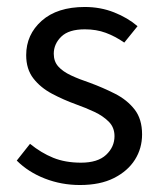

<svg xmlns="http://www.w3.org/2000/svg" viewBox="-20 -518 459 550"><path d="M209 12Q156 12 108.5 -6.5Q61 -25 28 -58L66 -106Q98 -80 132.5 -66Q167 -52 212 -52Q260 -52 284 -74.5Q308 -97 308 -128Q308 -153 291.5 -169.5Q275 -186 250.5 -197.5Q226 -209 198 -219Q162 -232 129 -249.5Q96 -267 75.5 -293.5Q55 -320 55 -360Q55 -419 99.5 -458.5Q144 -498 223 -498Q268 -498 307 -482.5Q346 -467 374 -443L336 -396Q310 -414 283 -424Q256 -434 223 -434Q177 -434 155.5 -413Q134 -392 134 -364Q134 -342 147 -327.5Q160 -313 183.5 -302Q207 -291 237 -281Q275 -267 309.5 -249.5Q344 -232 365.5 -204.5Q387 -177 387 -133Q387 -93 366.5 -60.5Q346 -28 306.5 -8Q267 12 209 12Z"/></svg>

Font: Source Sans 3 ExtraLight
Style: Regular
Weight: 400
Version: Version 3.052;hotconv 1.1.0;makeotfexe 2.6.0